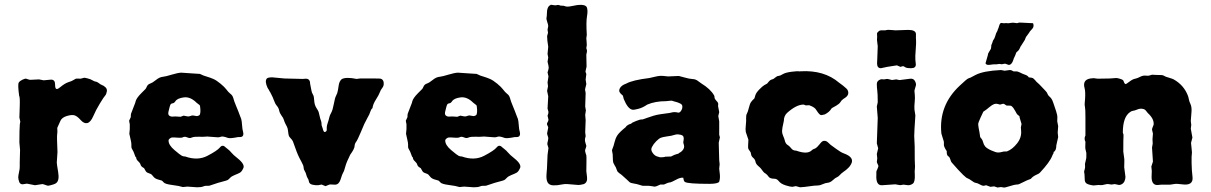

<svg xmlns="http://www.w3.org/2000/svg" viewBox="-20 -793 5184 822"><path d="M64.9 -114.3 65.9 -150.9 63 -183.1Q63 -240.7 64.9 -261.2L66.9 -272L63 -290Q63 -295.9 64.5 -336.9Q65.9 -377.9 62 -382.8Q55.2 -432.1 60.5 -439.9Q65.9 -447.3 76.7 -452.1Q87.4 -457 91.8 -456.1Q96.2 -455.1 101.1 -453.1Q106 -451.2 107.9 -451.2L147 -453.1L167 -449.2L198.7 -452.1Q215.8 -452.1 215.8 -431.6Q215.8 -411.1 223.1 -412.1Q227.5 -411.1 237.3 -419.4Q257.3 -436 272 -440.9Q286.6 -445.3 293.5 -449.7Q300.8 -454.1 303.7 -455.6Q306.6 -457 314.9 -456.5Q322.8 -456.1 325.2 -456.1L339.8 -460Q340.8 -460.9 354.5 -457.5Q368.2 -454.1 376 -449.2Q383.8 -444.3 388.7 -443.8Q393.6 -442.9 394.5 -442.4Q396 -441.9 397.9 -440.4Q399.9 -439 401.9 -438Q403.8 -437 405.3 -435.5Q407.2 -434.1 409.2 -432.6Q414.6 -429.2 418.9 -427.7Q423.8 -426.3 425.8 -423.8Q439.9 -415 437.5 -401.9Q435.1 -388.7 430.2 -383.8Q425.3 -378.9 407.7 -350.1Q390.1 -321.3 379.4 -295.9Q368.2 -270 354 -266.1Q339.8 -262.7 325.2 -279.3Q310.5 -295.9 298.8 -299.3Q287.1 -302.7 266.1 -296.4Q245.1 -290 238.8 -275.9Q226.6 -250 225.6 -246.6Q224.6 -243.2 225.6 -235.4Q226.1 -227.5 224.6 -216.8Q223.1 -207 226.1 -142.1L223.1 -97.2Q223.1 -91.3 229 -56.2Q234.9 -21 221.2 -9.8Q215.3 -3.9 188 2Q184.6 2.9 174.8 -1Q165 -4.9 161.1 -4.9L129.9 0L95.2 -6.8Q91.3 -6.8 80.1 -4.4Q68.8 -2 63 -12.2Q58.1 -25.4 58.1 -33.2Q58.1 -41 61.5 -56.2Q64.9 -71.3 64.5 -78.6Q64 -85.9 64.5 -96.7Q64.9 -107.4 64.9 -114.3Z M532.7 -275.9 540 -292V-299.3Q540 -303.7 541 -306.2L557.1 -348.1Q559.1 -352.1 560.1 -357.4Q563 -372.1 585 -394L603 -412.1Q605 -414.1 608.9 -422.9Q612.8 -431.6 622.6 -435.1Q632.8 -438.5 644.5 -448.2Q656.7 -458 664.1 -460.9Q671.4 -463.9 680.7 -464.8Q689.9 -465.8 715.8 -473.6Q741.7 -481.4 755.9 -481.9L798.8 -479Q835 -477.1 835.9 -476.6Q852.1 -468.3 866.2 -464.8Q879.4 -460.9 893.1 -455.1Q906.7 -449.2 924.3 -434.6Q941.9 -419.9 948.2 -411.1Q958 -397.9 966.8 -391.1Q975.6 -384.8 979 -372.6Q981.9 -360.4 990.7 -339.8Q999.5 -319.3 1001 -314.5Q1002 -310.1 1005.9 -301.3Q1009.8 -292.5 1012.7 -283.7Q1015.1 -275.4 1016.1 -259.8Q1017.1 -244.1 1018.1 -240.2Q1019 -236.8 1019.5 -233.9Q1020 -231 1021 -227.1Q1022 -223.1 1022 -220.2Q1022 -206.1 1007.3 -206.1H999Q964.8 -199.2 955.6 -202.6Q934.6 -210.4 927.2 -208Q919.4 -205.1 913.1 -205.1L873 -208Q869.6 -209 860.8 -208Q852.1 -207 832.5 -207.5Q813 -208 807.1 -206.1L794.9 -202.1Q789.6 -201.2 780.8 -205.1Q772 -209 764.6 -206.1Q759.8 -202.1 741.2 -203.6Q722.7 -205.1 717.3 -204.6Q711.9 -204.1 706.5 -199.7Q701.2 -195.3 701.7 -190.9Q701.7 -171.9 727.1 -150.4Q752.4 -128.9 758.8 -126Q764.6 -123 772.9 -123Q826.2 -104 868.2 -126Q910.2 -147.9 921.4 -161.6Q932.6 -175.8 945.3 -162.6Q948.2 -159.7 955.6 -154.3Q962.9 -148.9 969.7 -140.6Q978.5 -129.9 996.1 -116.2Q1032.7 -87.4 1020 -69.8Q1014.6 -57.6 1006.3 -53.2Q998 -48.8 984.4 -43.5Q970.7 -38.1 964.4 -30.8Q958 -23.9 954.1 -22Q950.2 -20 931.2 -15.1Q912.1 -10.3 897.5 -4.9Q882.8 0.5 876.5 2Q869.6 2.9 863.8 2.4Q857.4 2 849.6 5.4Q841.8 8.8 823.2 8.8L782.7 5.9L762.7 7.8Q748 2.9 717.3 -1Q686.5 -4.9 680.7 -12.2Q674.8 -19 672.4 -20Q669.9 -21 657.2 -24.4Q644.5 -27.8 638.2 -35.2Q631.8 -43 629.4 -45.4Q627.4 -47.9 618.7 -50.8Q609.9 -53.7 606.9 -56.6Q604 -59.6 601.6 -64.5Q599.1 -69.8 596.7 -73.2Q584 -79.6 582 -87.4Q580.1 -95.2 571.8 -102.5Q563 -109.9 563 -119.1Q559.1 -120.6 555.7 -132.8Q551.8 -144.5 547.4 -151.4Q543 -158.2 542.5 -163.1Q542 -168 542.5 -173.8Q543 -179.7 539.1 -196.3Q535.2 -212.9 533.7 -220.2L535.6 -240.2V-261.2Q532.7 -272.9 532.7 -275.9ZM837.9 -313.5V-324.2Q836.9 -340.8 835 -342.8Q833 -344.7 828.6 -347.7Q824.2 -350.6 821.8 -353Q794.9 -379.9 766.6 -376Q738.3 -372.1 730.5 -358.9Q726.6 -352.5 720.7 -351.1Q714.8 -350.1 711.9 -348.1Q709 -345.7 706.5 -335.9Q704.6 -326.2 702.6 -320.3Q697.8 -304.2 703.6 -298.8Q710 -293 720.2 -293.9Q730 -294.9 740.7 -293.9Q751.5 -293 752.9 -293L766.1 -297.9L781.7 -294.9Q786.6 -293.5 793.9 -295.9Q800.8 -298.8 805.2 -298.8L822.8 -295.9Q835.4 -297.9 836.4 -304.7Q837.9 -311 837.9 -313.5Z M1233.9 -188Q1231 -194.3 1224.1 -201.2Q1217.3 -208 1216.3 -212.9Q1214.8 -217.8 1213.4 -230.5Q1212.4 -243.2 1208.5 -250.5Q1204.6 -257.8 1201.2 -264.6Q1197.8 -271.5 1195.3 -279.8Q1192.9 -288.6 1186 -296.9Q1177.7 -308.1 1175.3 -319.3Q1172.9 -331.1 1166.5 -338.4Q1160.6 -345.7 1158.2 -350.6Q1155.8 -355.5 1151.4 -366.7Q1147 -378.9 1145 -381.8Q1143.1 -384.8 1141.6 -388.7Q1139.6 -392.6 1137.7 -396.5Q1135.7 -399.9 1133.8 -402.8Q1131.8 -406.2 1129.9 -410.2Q1127.9 -414.1 1125.5 -417Q1112.3 -445.8 1122.6 -457Q1127.4 -461.9 1145.5 -461.9L1197.8 -457L1275.9 -455.1L1289.1 -456.1Q1307.6 -456.1 1307.6 -435.1Q1307.6 -434.1 1311 -417.5Q1314 -400.9 1315.9 -396Q1317.9 -391.1 1320.8 -386.2Q1324.2 -380.9 1325.2 -362.3Q1326.2 -344.2 1334.5 -331.1Q1342.8 -318.4 1344.2 -313.5Q1345.7 -308.6 1348.6 -295.4Q1351.6 -281.7 1354 -276.9Q1356.9 -271 1356.9 -256.8L1361.8 -242.2Q1361.8 -241.2 1362.8 -238.3Q1363.8 -235.4 1364.3 -234.4Q1367.2 -225.6 1373 -228.5Q1378.9 -231.4 1378.9 -237.3V-248Q1378.9 -254.9 1383.3 -267.6Q1387.7 -280.3 1389.6 -289.6Q1391.6 -299.3 1397.9 -310.1Q1404.3 -321.3 1409.2 -348.1Q1414.1 -374.5 1418 -381.3Q1421.9 -388.7 1423.8 -394.5Q1427.2 -405.8 1429.7 -425.3Q1432.1 -444.8 1442.9 -454.1Q1460.9 -464.4 1506.8 -455.1L1521.5 -457H1581.5Q1607.4 -457 1609.9 -456.1Q1625 -451.2 1622.6 -429.2Q1620.6 -420.4 1615.2 -414.6Q1609.9 -408.2 1606 -397.5Q1602.1 -386.7 1589.4 -366.7Q1576.7 -347.2 1574.7 -330.1Q1568.8 -325.7 1565.4 -314.9Q1562.5 -304.2 1553.2 -288.6Q1544.4 -272.9 1539.6 -262.2Q1534.7 -251 1524.9 -227.5Q1510.7 -193.8 1504.9 -186Q1498.5 -178.2 1498 -167Q1497.6 -155.8 1479.5 -130.9Q1463.4 -98.6 1459 -82Q1453.1 -59.6 1449.2 -54.2Q1445.3 -48.3 1438.5 -25.9Q1431.6 -3.4 1415.5 -2.4Q1409.7 -2 1402.3 -2.9Q1395 -3.9 1390.6 -2.9L1373.5 3.9L1356.9 -2.9L1341.8 0Q1334 1 1318.8 -2Q1303.7 -4.9 1302.2 -17.1Q1301.8 -22.9 1297.9 -28.8Q1293.9 -34.7 1291.5 -43.9Q1289.6 -53.2 1284.7 -60.5Q1279.8 -68.4 1279.8 -76.2Q1279.8 -84 1270.5 -100.6Q1261.2 -117.2 1255.9 -129.4Q1250.5 -141.6 1243.7 -161.1Q1236.8 -180.7 1233.9 -188Z M1717.3 -275.9 1724.6 -292V-299.3Q1724.6 -303.7 1725.6 -306.2L1741.7 -348.1Q1743.7 -352.1 1744.6 -357.4Q1747.6 -372.1 1769.5 -394L1787.6 -412.1Q1789.6 -414.1 1793.5 -422.9Q1797.4 -431.6 1807.1 -435.1Q1817.4 -438.5 1829.1 -448.2Q1841.3 -458 1848.6 -460.9Q1856 -463.9 1865.2 -464.8Q1874.5 -465.8 1900.4 -473.6Q1926.3 -481.4 1940.4 -481.9L1983.4 -479Q2019.5 -477.1 2020.5 -476.6Q2036.6 -468.3 2050.8 -464.8Q2064 -460.9 2077.6 -455.1Q2091.3 -449.2 2108.9 -434.6Q2126.5 -419.9 2132.8 -411.1Q2142.6 -397.9 2151.4 -391.1Q2160.2 -384.8 2163.6 -372.6Q2166.5 -360.4 2175.3 -339.8Q2184.1 -319.3 2185.5 -314.5Q2186.5 -310.1 2190.4 -301.3Q2194.3 -292.5 2197.3 -283.7Q2199.7 -275.4 2200.7 -259.8Q2201.7 -244.1 2202.6 -240.2Q2203.6 -236.8 2204.1 -233.9Q2204.6 -231 2205.6 -227.1Q2206.5 -223.1 2206.5 -220.2Q2206.5 -206.1 2191.9 -206.1H2183.6Q2149.4 -199.2 2140.1 -202.6Q2119.1 -210.4 2111.8 -208Q2104 -205.1 2097.7 -205.1L2057.6 -208Q2054.2 -209 2045.4 -208Q2036.6 -207 2017.1 -207.5Q1997.6 -208 1991.7 -206.1L1979.5 -202.1Q1974.1 -201.2 1965.3 -205.1Q1956.5 -209 1949.2 -206.1Q1944.3 -202.1 1925.8 -203.6Q1907.2 -205.1 1901.9 -204.6Q1896.5 -204.1 1891.1 -199.7Q1885.7 -195.3 1886.2 -190.9Q1886.2 -171.9 1911.6 -150.4Q1937 -128.9 1943.4 -126Q1949.2 -123 1957.5 -123Q2010.7 -104 2052.7 -126Q2094.7 -147.9 2106 -161.6Q2117.2 -175.8 2129.9 -162.6Q2132.8 -159.7 2140.1 -154.3Q2147.5 -148.9 2154.3 -140.6Q2163.1 -129.9 2180.7 -116.2Q2217.3 -87.4 2204.6 -69.8Q2199.2 -57.6 2190.9 -53.2Q2182.6 -48.8 2168.9 -43.5Q2155.3 -38.1 2148.9 -30.8Q2142.6 -23.9 2138.7 -22Q2134.8 -20 2115.7 -15.1Q2096.7 -10.3 2082 -4.9Q2067.4 0.5 2061 2Q2054.2 2.9 2048.3 2.4Q2042 2 2034.2 5.4Q2026.4 8.8 2007.8 8.8L1967.3 5.9L1947.3 7.8Q1932.6 2.9 1901.9 -1Q1871.1 -4.9 1865.2 -12.2Q1859.4 -19 1856.9 -20Q1854.5 -21 1841.8 -24.4Q1829.1 -27.8 1822.8 -35.2Q1816.4 -43 1814 -45.4Q1812 -47.9 1803.2 -50.8Q1794.4 -53.7 1791.5 -56.6Q1788.6 -59.6 1786.1 -64.5Q1783.7 -69.8 1781.2 -73.2Q1768.6 -79.6 1766.6 -87.4Q1764.6 -95.2 1756.3 -102.5Q1747.6 -109.9 1747.6 -119.1Q1743.7 -120.6 1740.2 -132.8Q1736.3 -144.5 1731.9 -151.4Q1727.5 -158.2 1727.1 -163.1Q1726.6 -168 1727.1 -173.8Q1727.5 -179.7 1723.6 -196.3Q1719.7 -212.9 1718.3 -220.2L1720.2 -240.2V-261.2Q1717.3 -272.9 1717.3 -275.9ZM2022.5 -313.5V-324.2Q2021.5 -340.8 2019.5 -342.8Q2017.6 -344.7 2013.2 -347.7Q2008.8 -350.6 2006.3 -353Q1979.5 -379.9 1951.2 -376Q1922.9 -372.1 1915 -358.9Q1911.1 -352.5 1905.3 -351.1Q1899.4 -350.1 1896.5 -348.1Q1893.6 -345.7 1891.1 -335.9Q1889.2 -326.2 1887.2 -320.3Q1882.3 -304.2 1888.2 -298.8Q1894.5 -293 1904.8 -293.9Q1914.6 -294.9 1925.3 -293.9Q1936 -293 1937.5 -293L1950.7 -297.9L1966.3 -294.9Q1971.2 -293.5 1978.5 -295.9Q1985.4 -298.8 1989.7 -298.8L2007.3 -295.9Q2020 -297.9 2021 -304.7Q2022.5 -311 2022.5 -313.5Z M2321.3 -732.9Q2321.3 -765.1 2336.4 -771Q2336.4 -773.9 2347.2 -771.5Q2357.9 -769 2363.8 -771Q2369.1 -772.9 2374 -771Q2379.4 -769 2381.3 -768.6Q2383.3 -768.1 2387.7 -768.6Q2392.1 -769 2397 -767.1Q2401.9 -765.1 2408.7 -764.6Q2415.5 -764.2 2434.1 -768.1Q2452.1 -772 2459.5 -772Q2485.4 -773.9 2492.2 -762.2Q2497.6 -748.5 2493.2 -724.1Q2488.8 -699.7 2492.2 -644L2490.2 -628.9L2491.2 -617.7Q2492.2 -606 2492.2 -600.1L2490.2 -586.9Q2490.2 -585 2492.2 -580.1Q2494.1 -575.2 2492.2 -568.4Q2490.2 -561 2490.2 -559.1L2491.2 -507.8L2487.3 -490.2Q2485.4 -486.3 2490.2 -476.1L2487.3 -452.1L2490.2 -433.1L2485.4 -413.1Q2483.9 -409.2 2485.8 -403.3Q2487.3 -397.9 2487.3 -395L2485.4 -336.9L2488.3 -320.3L2485.4 -300.8L2487.3 -278.8L2485.4 -227.1L2487.3 -210Q2483.4 -197.8 2484.4 -190.4Q2485.4 -183.6 2490.2 -168.9Q2490.2 -165 2487.3 -157.7Q2484.4 -150.4 2484.9 -146.5Q2485.4 -142.6 2487.3 -136.7Q2489.3 -130.9 2490.2 -127.9Q2491.2 -125 2490.7 -94.2Q2490.2 -63.5 2490.2 -60.5Q2490.2 -57.6 2493.2 -35.2Q2496.1 -12.2 2479.5 -4.9Q2464.4 -1 2456.5 -1L2409.2 -4.9Q2400.4 -6.3 2383.3 -2.9Q2366.7 1 2349.1 0.5Q2331.5 0 2324.7 -11.7Q2317.9 -23.4 2319.8 -47.9Q2322.3 -73.2 2322.8 -97.2Q2323.2 -121.1 2324.2 -129.9L2328.1 -159.2L2323.2 -175.8Q2323.2 -180.7 2325.7 -190.4Q2328.1 -200.2 2327.1 -204.1Q2326.2 -208 2324.2 -213.4Q2322.3 -218.8 2322.3 -222.2L2327.1 -247.1Q2327.1 -250 2324.2 -254.9Q2319.8 -262.2 2323.7 -268.6Q2328.1 -274.9 2328.1 -280.8L2324.2 -297.9Q2328.1 -305.7 2328.1 -314L2324.2 -328.1L2327.1 -380.9L2322.3 -403.8L2326.2 -423.8L2324.2 -439.9L2328.1 -465.8L2324.2 -482.9Q2329.1 -497.6 2329.1 -503.4Q2329.1 -509.3 2324.2 -528.8L2327.1 -546.9L2324.2 -562L2327.1 -592.8Q2322.3 -622.1 2322.3 -638.2L2326.2 -652.8L2324.2 -666L2327.1 -681.2Q2327.1 -687 2322.8 -699.2Q2318.4 -711.4 2319.8 -717.8Q2321.3 -724.1 2321.3 -732.9Z M2882.8 -311Q2891.6 -309.1 2898.4 -323.2Q2901.4 -328.1 2901.4 -336.9Q2901.4 -345.7 2891.6 -350.1Q2881.8 -355 2871.6 -357.4Q2861.3 -359.9 2858.9 -361.3Q2856.4 -362.8 2845.2 -361.3Q2834 -359.9 2832 -359.9Q2785.2 -359.9 2751 -345.2Q2731 -331.5 2712.9 -327.1Q2695.3 -322.3 2688 -323.2Q2668 -326.2 2650.4 -369.1L2647 -382.8Q2645 -385.7 2640.1 -389.6Q2635.3 -393.6 2632.3 -399.4Q2629.4 -405.3 2633.3 -414.1Q2639.6 -427.7 2661.1 -435.1Q2688 -450.2 2760.3 -459Q2766.1 -460 2785.6 -464.8Q2805.2 -469.7 2820.8 -467.8Q2836.4 -465.8 2840.3 -465.8L2886.2 -467.8Q2888.2 -467.8 2910.2 -461.4Q2932.1 -455.1 2945.3 -454.6Q2958.5 -454.1 2968.8 -445.8Q2979 -438 2982.4 -436Q3021.5 -412.1 3037.1 -384.8Q3039.1 -381.8 3039.1 -375.5Q3039.6 -369.1 3046.4 -362.3Q3053.2 -355.5 3054.2 -351.6Q3055.2 -348.1 3054.7 -344.2Q3054.2 -340.3 3054.2 -338.9L3059.1 -313L3055.2 -295.9L3059.1 -273.9V-215.8L3062 -205.1L3057.1 -182.1L3059.1 -107.9L3061 -89.8L3059.1 -70.8Q3059.1 -68.8 3061.5 -49.8Q3064 -30.8 3059.1 -15.1Q3054.2 -6.3 3018.1 -5.9Q2923.3 -5.9 2912.1 -14.2Q2907.2 -17.1 2905.3 -32.2Q2892.6 -33.7 2875 -23.9Q2856.9 -14.2 2850.1 -12.2Q2840.8 -12.2 2822.3 -2.9Q2814.5 -2.9 2807.1 -2.9Q2787.6 6.8 2781.2 5.9L2769.5 3.9Q2758.3 2 2746.1 2.4Q2733.9 2.9 2729.5 2Q2725.1 1 2716.3 -2Q2706.5 -5.4 2693.4 -7.3Q2680.2 -9.3 2675.3 -13.2Q2670.4 -17.1 2664.6 -23.4Q2658.7 -29.3 2654.8 -32.2Q2651.9 -35.2 2645 -41Q2638.7 -46.9 2632.3 -50.8Q2626.5 -55.2 2624.5 -57.6Q2622.6 -60.1 2620.1 -66.9Q2618.2 -73.2 2616.7 -76.2Q2615.2 -79.1 2611.8 -84.5Q2608.4 -89.8 2606 -95.7Q2603.5 -101.6 2603 -132.8L2600.1 -148.9Q2600.1 -151.9 2603.5 -159.7Q2606.9 -167 2610.8 -183.6Q2614.7 -200.2 2622.6 -212.9Q2630.9 -226.1 2659.2 -249Q2661.6 -254.4 2669.9 -258.8Q2678.2 -263.2 2682.1 -263.2Q2683.6 -267.6 2703.1 -274.9Q2722.2 -282.2 2725.6 -281.7Q2729 -281.2 2732.9 -282.2Q2736.8 -283.2 2749.5 -288.1Q2762.2 -293 2777.3 -297.4Q2792.5 -301.8 2805.7 -303.7Q2819.8 -306.2 2833.5 -307.6Q2847.2 -309.1 2854 -311Q2860.8 -313 2867.7 -313Q2874.5 -313 2882.8 -311ZM2863.3 -214.4Q2858.9 -212.9 2854 -211.9Q2849.1 -210.9 2832.5 -208.5Q2815.9 -206.1 2809.1 -203.1Q2801.3 -200.2 2789.6 -188.5Q2777.8 -176.8 2771.5 -164.1Q2764.6 -152.3 2773.4 -139.6Q2781.7 -127 2792.5 -123.5Q2803.2 -120.1 2805.7 -119.6Q2808.1 -119.1 2811 -119.6Q2814 -120.1 2818.8 -120.1Q2823.7 -120.1 2828.1 -122.1Q2852.1 -123 2853 -123L2867.2 -129.9L2878.9 -133.8Q2883.3 -133.8 2886.2 -136.7Q2889.2 -139.6 2892.1 -140.6Q2895 -142.1 2896.5 -143.6Q2897.9 -145 2901.9 -148.9Q2905.8 -152.8 2908.2 -159.7Q2910.2 -167 2907.7 -173.8Q2905.3 -180.7 2905.3 -183.6Q2905.3 -186.5 2906.7 -193.4Q2908.2 -200.2 2906.2 -207Q2904.3 -213.9 2892.6 -216.3Q2880.9 -218.8 2874.5 -217.3Q2868.2 -215.8 2863.3 -214.4Z M3611.8 -395.5Q3611.8 -383.8 3599.1 -375L3590.3 -369.1Q3582.5 -363.8 3578.1 -356Q3573.2 -348.1 3559.6 -340.3Q3545.9 -333 3543 -331.1Q3540 -329.1 3538.6 -326.7Q3530.3 -313 3511.2 -303.2Q3504.4 -302.2 3498 -300.3Q3491.7 -298.3 3481.9 -311.5Q3472.2 -324.7 3471.2 -327.1Q3462.4 -335.9 3448.2 -340.8Q3447.3 -342.8 3439.5 -342.3Q3431.6 -341.8 3430.7 -341.8Q3428.7 -341.8 3424.8 -343.8Q3420.9 -345.7 3418 -345.2Q3388.2 -344.2 3349.1 -309.1Q3335.9 -295.9 3335.9 -275.9Q3328.1 -241.7 3328.1 -231.9Q3328.1 -222.2 3333 -210.9Q3337.9 -200.2 3339.8 -191.9Q3342.8 -178.7 3350.6 -173.3Q3358.9 -168.5 3364.7 -161.1Q3370.1 -154.3 3374.5 -151.4Q3378.9 -148.4 3389.2 -147.9Q3435.5 -131.3 3454.1 -148.4Q3460.4 -154.3 3464.4 -155.3Q3467.8 -156.2 3469.7 -157.2Q3478.5 -162.1 3488.8 -175.3Q3498.5 -188.5 3505.9 -189.9Q3512.7 -190.9 3517.6 -188.5Q3522.5 -186 3528.3 -180.2Q3533.2 -174.8 3536.1 -172.9Q3539.1 -170.9 3559.6 -155.8Q3580.1 -140.6 3592.8 -136.2Q3640.1 -119.1 3623.5 -89.8Q3618.2 -80.1 3612.3 -74.7Q3606.4 -69.3 3602.1 -65.4Q3597.7 -61.5 3590.8 -57.1Q3584 -51.8 3581.5 -49.8Q3579.1 -47.9 3575.7 -43.9Q3569.3 -36.6 3563 -34.2Q3556.2 -31.7 3545.4 -21.5Q3534.7 -11.7 3524.4 -10.7Q3513.7 -9.8 3502 -4.4Q3490.2 1 3482.4 1L3464.8 2Q3417 8.8 3405.3 8.8L3387.2 3.9L3372.1 6.8Q3363.3 6.8 3343.3 0.5Q3323.2 -5.9 3314.5 -17.1Q3306.2 -27.8 3295.4 -27.8Q3276.4 -27.8 3270.5 -36.6Q3264.6 -45.4 3257.8 -49.8Q3251 -53.7 3249 -56.6Q3247.1 -59.6 3243.2 -64Q3239.3 -68.8 3237.8 -71.3Q3236.3 -73.7 3226.1 -82.5Q3215.8 -91.3 3214.4 -101.1Q3212.4 -110.8 3204.6 -117.2Q3196.8 -124 3195.8 -131.3Q3194.8 -138.7 3193.8 -140.6Q3192.9 -142.6 3189 -147.9Q3185.1 -152.8 3183.6 -156.7Q3182.1 -160.6 3183.1 -175.3Q3184.1 -189.9 3184.1 -194.8L3172.9 -228Q3171.9 -236.8 3171.9 -241.2L3173.8 -267.1Q3174.8 -270 3174.3 -285.2Q3173.8 -300.3 3177.7 -306.6Q3181.6 -313 3186 -331.1Q3190.4 -349.1 3195.3 -356Q3200.2 -362.8 3210 -372.1Q3210.9 -375 3213.9 -385.3Q3216.8 -395.5 3230.5 -409.7Q3244.1 -423.8 3252.4 -428.7Q3260.7 -433.6 3264.2 -435.1Q3266.1 -437 3271.5 -443.8Q3276.9 -450.7 3283.7 -452.6Q3290 -454.1 3292 -455.6Q3293.9 -457 3298.8 -460.9Q3303.7 -464.8 3306.6 -466.3Q3309.6 -467.8 3314.9 -468.3Q3320.3 -468.8 3331.5 -475.6Q3342.8 -482.4 3368.7 -485.8Q3394 -488.8 3399.4 -487.8Q3404.8 -486.8 3407.2 -487.8Q3508.3 -493.7 3572.3 -439Q3583 -431.6 3589.4 -426.3Q3595.7 -420.9 3603.5 -414.1Q3611.3 -407.2 3611.8 -395.5Z M3895 -324.2 3898.9 -298.8Q3894 -228 3894 -210.9L3896 -166Q3896 -95.7 3897 -88.9Q3897.9 -82 3897 -72.3Q3896 -62.5 3896 -59.1Q3896 -56.2 3896.5 -45.4Q3897.9 -15.1 3888.7 -7.3Q3879.4 0 3867.7 0L3852.1 -2Q3848.6 -2.9 3844.7 -2Q3840.8 -1 3836.4 -0.5Q3832 0 3823.7 -2Q3815.9 -3.9 3813 -3.9L3771 -1Q3768.1 -1 3756.8 0Q3729 2 3731.9 -44.9V-58.1Q3731.9 -60.1 3736.8 -70.3Q3741.7 -80.6 3740.2 -84.5Q3738.8 -87.9 3736.8 -91.8Q3734.9 -95.7 3733.9 -99.1L3735.8 -115.2L3733.9 -133.8L3739.7 -158.2L3733.9 -179.2L3737.8 -288.1L3733.9 -336.9L3737.8 -355Q3737.8 -391.6 3735.8 -405.3Q3733.9 -418.9 3733.9 -433.6Q3733.9 -448.2 3751.5 -453.6Q3752.9 -454.1 3757.8 -453.6Q3762.7 -453.1 3764.6 -453.1L3777.8 -455.1Q3781.2 -455.1 3788.1 -453.1Q3794.9 -451.2 3797.9 -450.7Q3800.8 -450.2 3807.1 -451.7Q3813.5 -453.1 3816.9 -453.1L3831.1 -450.2Q3833 -450.2 3877.9 -456.1Q3891.1 -457 3897 -446.3Q3902.8 -435.5 3901.4 -428.2Q3899.9 -420.9 3897.5 -414.1Q3895 -407.2 3895 -403.3Q3895 -399.4 3896.5 -386.7Q3897.9 -374 3896 -356.4Q3894 -338.9 3895 -324.2ZM3752.4 -663.1H3767.1Q3772.9 -663.1 3776.4 -664.6Q3779.8 -666 3794.9 -664.6Q3810.1 -663.1 3814 -663.1L3868.7 -665Q3899.9 -665 3901.4 -647.9Q3901.9 -643.1 3901.4 -636.7Q3900.9 -630.4 3901.9 -620.6Q3902.8 -610.8 3900.4 -580.6Q3897.9 -550.3 3898.9 -537.1L3900.9 -517.1Q3900.9 -501 3880.9 -501Q3860.8 -501 3855 -505.4Q3849.1 -509.8 3845.7 -509.8L3835 -506.8L3819.8 -513.2L3778.8 -506.8L3751.5 -501Q3734.9 -501 3734.9 -522L3735.8 -540L3737.8 -595.2Q3737.8 -598.6 3735.8 -611.3Q3733.9 -624 3734.9 -628.9Q3735.8 -633.8 3734.9 -643.6Q3733.9 -653.3 3737.8 -654.8Q3744.1 -663.1 3752.4 -663.1Z M4510.3 -206.1 4502.4 -170.9Q4502.4 -147.5 4490.2 -142.1L4491.2 -138.2Q4488.3 -134.8 4484.9 -126Q4474.6 -99.1 4432.6 -54.2Q4429.2 -49.8 4419.4 -45.9Q4402.3 -38.6 4393.6 -27.8Q4391.1 -25.9 4384.3 -23.9Q4377.4 -21.5 4361.8 -13.7Q4346.2 -5.9 4342.3 -4.4Q4338.4 -2.9 4331.5 -2.9Q4324.7 -2.9 4303.2 3.9Q4281.7 10.7 4277.3 9.8L4265.6 7.8L4250.5 9.8L4236.3 4.9L4220.2 6.8L4201.7 0Q4199.7 0 4193.8 2Q4188 3.9 4175.8 -2.9Q4163.6 -9.8 4156.7 -10.3Q4150.4 -11.2 4141.1 -18.6Q4131.8 -25.9 4117.2 -32.2Q4107.4 -39.1 4082 -66.4Q4057.1 -93.8 4054.2 -97.7Q4051.3 -101.6 4050.3 -105.5Q4049.3 -108.9 4047.9 -112.3Q4046.4 -115.2 4045.4 -118.2Q4044.4 -121.1 4038.6 -125Q4032.7 -128.9 4033.2 -146Q4020 -165.5 4021 -174.8Q4021.5 -184.1 4020.5 -188Q4019.5 -191.9 4015.6 -203.6Q4011.7 -215.3 4010.3 -221.2Q3998 -341.3 4088.4 -425.8Q4118.2 -454.1 4125 -457Q4132.3 -460 4135.3 -460.9Q4138.2 -461.9 4155.8 -471.7Q4189.9 -489.7 4265.6 -493.2L4281.2 -490.2L4303.2 -493.2Q4311 -493.2 4318.4 -487.8Q4321.3 -486.8 4329.1 -487.3Q4336.9 -487.8 4347.2 -482.4Q4356.9 -477.1 4368.7 -473.1Q4380.4 -469.2 4384.3 -461.9Q4400.4 -460.9 4404.8 -456.5L4412.6 -448.7Q4415.5 -445.3 4416.5 -443.8Q4419.4 -440.9 4430.2 -431.2Q4440.9 -420.9 4443.8 -417Q4446.8 -413.1 4452.6 -407.7Q4461.9 -398.9 4464.4 -391.6Q4466.8 -384.8 4472.7 -379.9Q4478.5 -375 4481.9 -369.6Q4485.8 -364.3 4490.7 -349.1Q4495.6 -334 4501.5 -316.9Q4507.3 -299.8 4506.8 -288.6Q4506.3 -276.9 4506.3 -273.9L4510.3 -252.9L4508.3 -225.6ZM4301.3 -340.8H4291.5Q4288.6 -340.8 4283.7 -344.7Q4278.8 -348.6 4276.4 -348.6Q4273.4 -349.1 4268.6 -347.2Q4263.2 -345.2 4261.2 -345.2Q4259.3 -345.2 4252.4 -347.7Q4245.6 -350.1 4236.8 -347.7Q4228 -344.7 4215.3 -334Q4202.6 -323.2 4197.8 -320.3Q4192.9 -317.4 4189.9 -314.9Q4188 -312 4178.2 -290Q4168.5 -268.1 4168 -263.7Q4167.5 -259.3 4169.9 -244.6Q4172.4 -230 4173.3 -227.1L4176.3 -207Q4177.2 -204.1 4181.2 -200.2Q4186.5 -194.3 4189 -184.1Q4191.4 -173.8 4197.8 -166Q4204.6 -157.7 4224.1 -148.9Q4243.7 -140.1 4252.9 -140.1Q4262.2 -140.1 4270 -142.6Q4277.8 -145 4284.2 -144.5Q4290.5 -144 4291.5 -145Q4314.5 -153.8 4334.5 -179.2Q4354.5 -204.6 4351.6 -233.9Q4350.6 -245.1 4350.6 -247.6L4353.5 -262.2L4345.2 -290Q4345.2 -293.9 4344.2 -295.9Q4342.3 -297.9 4337.9 -300.8Q4333 -304.2 4326.2 -318.4Q4318.8 -332.5 4310.5 -338.9Q4309.1 -340.8 4301.3 -340.8ZM4358.4 -695.8 4398.9 -693.8H4402.3Q4403.8 -693.8 4404.8 -685.1Q4405.8 -675.8 4397 -667Q4388.2 -658.2 4386.2 -653.3Q4383.3 -648.4 4377.4 -641.1Q4371.6 -634.8 4370.1 -628.9Q4368.7 -623 4363.8 -616.2Q4358.9 -609.4 4356.9 -605.5Q4354.5 -601.1 4352.1 -597.7Q4349.1 -594.7 4346.2 -586.9Q4343.3 -579.1 4337.4 -574.2Q4331.5 -569.3 4330.6 -567.4Q4329.6 -565.4 4326.7 -556.6Q4323.7 -548.8 4321.8 -545.9Q4319.8 -543 4318.4 -536.6Q4311.5 -515.1 4298.3 -515.1L4284.7 -520Q4281.7 -521 4274.9 -519Q4268.1 -517.1 4264.2 -518.6Q4260.3 -520 4252.9 -518.6Q4245.6 -517.1 4239.7 -517.6Q4233.9 -518.1 4218.3 -515.6Q4202.6 -513.2 4199.2 -522L4209.5 -558.1Q4209.5 -562 4210.9 -564.5Q4212.4 -567.4 4216.3 -574.2Q4220.2 -581.1 4221.7 -583Q4223.1 -585 4223.6 -592.8Q4223.6 -600.6 4225.6 -603.5Q4227.5 -606.4 4229.5 -613.8Q4231.4 -621.1 4234.4 -624Q4237.3 -627 4241.2 -639.6Q4244.6 -652.3 4247.6 -656.2Q4250.5 -660.2 4251.5 -665Q4252.4 -669.9 4254.4 -671.9Q4255.4 -673.8 4257.3 -681.6Q4259.3 -689.5 4262.2 -691.9Q4263.2 -695.8 4271 -694.3Q4278.8 -692.9 4283.2 -693.8Q4286.6 -694.8 4291.5 -693.8Q4296.4 -692.9 4303.7 -694.3Q4311 -695.8 4318.4 -695.8L4334.5 -693.8Q4335.4 -693.8 4339.4 -695.3Q4343.3 -696.8 4348.1 -696.3Q4353 -695.8 4358.4 -695.8Z M4793.9 -16.1Q4786.1 -2 4771 -1L4752.4 -4.9L4738.8 -2.9Q4734.9 -2.9 4728.5 -4.4Q4719.7 -6.3 4709 -2.9Q4698.2 0.5 4691.9 -0.5Q4685.1 -1 4683.1 -1L4661.1 1Q4639.2 -2 4631.3 -7.8Q4623.5 -13.7 4624 -25.9L4623 -46.9Q4623 -48.8 4622.1 -52.7Q4621.1 -56.6 4621.6 -59.6Q4622.1 -62 4624 -68.8Q4626 -75.2 4625.5 -82Q4625 -88.9 4625 -91.3L4629.9 -112.8Q4630.9 -114.7 4630.9 -125.5V-138.2L4627 -154.8Q4626 -158.7 4626.5 -169.9Q4627 -181.2 4627 -186Q4620.1 -199.7 4627 -212.9V-290Q4627 -327.1 4625 -335Q4623 -342.8 4624 -352.5Q4625 -361.3 4625.5 -370.1Q4627.4 -400.9 4623.5 -415Q4611.8 -456.1 4658.2 -458Q4661.1 -459 4668.5 -457.5Q4675.8 -456.1 4679.2 -456.1L4731.9 -457L4758.3 -459Q4764.6 -459 4775.4 -455.6Q4786.1 -452.1 4788.1 -449.7Q4790 -447.3 4792.5 -440.4Q4794.9 -433.6 4799.8 -433.1Q4800.8 -432.6 4812.5 -441.4Q4824.2 -450.2 4829.6 -452.6Q4835 -455.1 4841.8 -456.5Q4849.6 -458 4861.8 -464.4Q4874 -470.7 4885.3 -469.2Q4896 -468.3 4898.9 -469.2L4912.1 -473.1L4930.2 -472.2Q4957 -472.2 4960 -470.2Q4962.9 -468.8 4964.8 -467.8Q4966.8 -466.8 4968.8 -465.8Q4970.7 -464.8 4973.1 -463.9L4985.8 -460Q4999 -456.1 5004.9 -453.1Q5048.8 -428.2 5065.9 -382.8Q5067.9 -377.9 5069.8 -367.7Q5071.8 -357.4 5076.7 -347.7Q5083.5 -333 5080.6 -308.1Q5078.1 -283.2 5078.1 -274.9L5080.1 -258.3L5078.1 -242.2L5085 -204.1L5079.1 -181.2Q5079.1 -179.2 5081.5 -157.7Q5084 -136.7 5082.5 -132.8Q5081.1 -128.9 5081.5 -95.7Q5082 -62.5 5085.4 -36.1Q5090.3 3.4 5040 -3.9Q5018.1 -7.3 5005.9 -4.9Q4993.7 -2.9 4989.3 -2.4Q4984.9 -2 4967.3 -2.4Q4949.7 -2.9 4941.9 -1.5Q4910.6 3.9 4910.2 -34.7L4911.1 -61L4909.2 -80.1L4916 -101.1L4912.1 -161.1L4915 -178.2L4914.1 -196.8L4916 -221.2L4912.1 -237.8Q4912.1 -242.2 4915 -249Q4918 -255.9 4918.9 -258.8Q4921.9 -283.7 4894 -309.1Q4891.1 -312 4886.2 -318.8Q4881.3 -325.7 4871.1 -327.1Q4860.8 -329.1 4849.1 -324.2Q4837.4 -319.3 4829.6 -318.4Q4822.3 -316.9 4817.9 -313Q4787.1 -292 4787.1 -225.1Q4791 -216.8 4790 -210.9Q4789.1 -205.1 4789.1 -144L4793 -115.2Q4793.9 -114.3 4793.5 -97.7Q4793 -81.1 4793 -77.1Q4793 -73.2 4795.4 -58.6Q4797.9 -43.9 4798.3 -36.1Q4798.8 -28.3 4793.9 -16.1Z"/></svg>

Font: AntiqueNobleBold
Style: Bold
Weight: 700
Version: Version 001.000